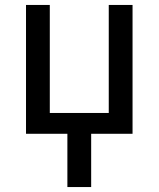

<svg xmlns="http://www.w3.org/2000/svg" viewBox="-20 -540 640 775"><path d="M252 215V0H85V-520H181V-84H419V-520H515V0H348V215Z"/></svg>

Font: Iosevka Aile Medium
Style: Regular
Weight: 500
Designer: Belleve Invis
Foundry: Belleve Invis
Version: Version 27.3.5; ttfautohint (v1.8.4)